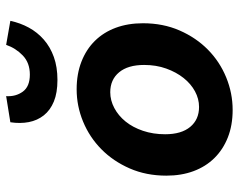

<svg xmlns="http://www.w3.org/2000/svg" viewBox="-98 -686 795 640"><g transform="rotate(-90 300.0 -365.5)"><path d="M254 12Q203 12 162.5 -4Q122 -20 93.5 -49Q65 -78 50 -118.5Q35 -159 35 -209Q35 -276 59 -331Q83 -386 123 -425.5Q163 -465 215 -486.5Q267 -508 323 -508Q374 -508 415 -492Q456 -476 484.5 -447Q513 -418 528 -377.5Q543 -337 543 -287Q543 -220 519 -165Q495 -110 455 -70.5Q415 -31 362.5 -9.5Q310 12 254 12ZM264 -100Q291 -100 316 -113.5Q341 -127 360.5 -151.5Q380 -176 392 -209.5Q404 -243 404 -283Q404 -337 379.5 -366.5Q355 -396 313 -396Q286 -396 260.5 -382.5Q235 -369 215.5 -345Q196 -321 184.5 -287Q173 -253 173 -213Q173 -159 197.5 -129.5Q222 -100 264 -100ZM354 -572Q311 -572 282 -584Q253 -596 236 -617.5Q219 -639 213.5 -667.5Q208 -696 213 -729L300 -743Q298 -711 315 -687.5Q332 -664 372 -664Q411 -664 435.5 -687.5Q460 -711 471 -743L551 -729Q544 -696 528.5 -667.5Q513 -639 488.5 -617.5Q464 -596 430.5 -584Q397 -572 354 -572Z"/></g></svg>

Font: Source Code Pro
Style: Bold Italic
Weight: 700
Italic angle: -11°
Monospace: yes
Designer: Paul D. Hunt, Teo Tuominen
Foundry: Adobe Systems Incorporated
Version: Version 1.050;PS 1.000;hotconv 16.6.51;makeotf.lib2.5.65220